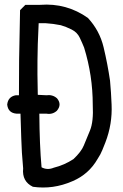

<svg xmlns="http://www.w3.org/2000/svg" viewBox="-20 -824 540 846"><path d="M80.1 -791Q85.9 -796.9 91.8 -802.7H157.2Q273.4 -811.5 367.2 -745.1Q418.9 -689.5 436.5 -615.7Q454.1 -542 464.8 -468.8Q469.7 -416 471.7 -363.3Q475.6 -277.3 444.3 -196.3Q438.5 -182.6 431.2 -163.6Q423.8 -144.5 410.2 -124Q371.1 -55.7 298.8 -25.4Q213.9 11.7 125 -1Q76.2 -24.4 82 -82Q75.2 -154.3 73.7 -214.8Q72.3 -275.4 70.3 -323.2H52.7Q15.6 -326.2 11.7 -363.3Q15.6 -398.4 49.8 -404.3H63.5Q63.5 -581.1 66.4 -674.8Q67.4 -727.5 68.4 -779.3Q74.2 -785.2 80.1 -791ZM248 -712.9Q214.8 -719.7 181.6 -721.7H150.4Q148.4 -675.8 146.5 -629.9Q144.5 -551.8 145 -496.1Q145.5 -440.4 146.5 -406.2L183.6 -404.3Q211.9 -408.2 231.4 -390.6Q253.9 -363.3 230.5 -335.9Q210.9 -318.4 184.6 -323.2H153.3Q154.3 -184.6 163.1 -86.9Q188.5 -73.2 216.8 -85Q263.7 -96.7 303.7 -123Q337.9 -155.3 349.1 -182.6Q360.4 -210 376.5 -249Q392.6 -288.1 388.7 -362.3Q388.7 -491.2 350.6 -614.3Q342.8 -633.8 331.5 -657.7Q320.3 -681.6 295.9 -693.8Q271.5 -706.1 248 -712.9Z"/></svg>

Font: JasonHandwriting2
Style: Regular
Weight: 400
Version: Version 1.05.10